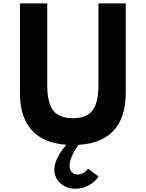

<svg xmlns="http://www.w3.org/2000/svg" viewBox="-20 -845 866 1140"><path d="M412.5 16Q568 16 647.2 -62Q726.5 -140 726.5 -292.5V-825H564.5V-339Q564.5 -234.5 528.8 -188.8Q493 -143 412.5 -143Q332 -143 296.2 -188.8Q260.5 -234.5 260.5 -339V-825H98.5V-292.5Q98.5 -140 178 -62Q257.5 16 412.5 16ZM428.5 275.5Q468.5 275.5 505.5 256.2Q542.5 237 565.5 203.5L502.5 156.5Q477 191 441.5 191Q417.5 191 405.2 176.5Q393 162 393 140.5Q393 112 411.2 72.5Q429.5 33 461 -3.5H389Q302.5 93 302.5 163Q302.5 209.5 338.2 242.5Q374 275.5 428.5 275.5Z"/></svg>

Font: Spartan
Style: Bold
Weight: 700
Designer: Matt Bailey, Mirko Velimirovic
Foundry: Matt Bailey
Version: Version 1.003; ttfautohint (v1.8.3)